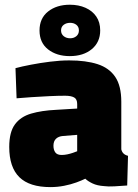

<svg xmlns="http://www.w3.org/2000/svg" viewBox="-20 -767 576 800"><path d="M190.1 12.6Q102.8 12.6 60.6 -28.8Q18.5 -70.2 18.5 -154.8Q18.5 -216.7 42.3 -248.8Q66 -280.9 109.7 -293.7Q153.4 -306.5 214 -309.4L301.6 -314.7V-333.5Q301.6 -353.9 288.8 -361Q275.9 -368.1 251.4 -368.1Q223 -368.1 185.7 -366.4Q148.4 -364.6 112 -362.2Q75.6 -359.9 49.1 -357.4L44.5 -483Q70.8 -490.1 108.9 -497.4Q147 -504.8 188.9 -510Q230.8 -515.3 268.5 -515.3Q338 -515.3 386.3 -499.8Q434.6 -484.2 460 -446.9Q485.4 -409.6 485.4 -342.9V-144.9Q487.9 -133.9 494.8 -127.3Q501.7 -120.7 513.4 -117.8L510 5.9Q483.6 8.1 456.8 9.4Q429.9 10.8 414.1 8.5Q385.3 6.7 365.7 -2.6Q346.1 -11.9 335.4 -22.4Q321.5 -15.4 298.4 -6.9Q275.2 1.6 247.2 7.1Q219.2 12.6 190.1 12.6ZM236.8 -121.3Q248.4 -121.3 260.3 -123.8Q272.2 -126.3 283.4 -130.1Q294.6 -133.8 301.6 -136.8V-205.1L242.1 -200.4Q223.9 -198.9 213.3 -188.8Q202.7 -178.6 202.7 -159.9Q202.7 -142.7 210.4 -132Q218.1 -121.3 236.8 -121.3ZM270.9 -533.2Q216.1 -533.2 180.4 -561.1Q144.7 -589.1 144.7 -640Q144.7 -690.9 180.4 -719.1Q216.1 -747.3 271 -747.3Q307.6 -747.3 336.2 -734.6Q364.8 -721.9 381.1 -698.2Q397.5 -674.4 397.5 -640.2Q397.5 -591.3 362.4 -562.2Q327.3 -533.2 270.9 -533.2ZM272.1 -607.5Q287.7 -607.5 298.2 -616.3Q308.8 -625.2 308.8 -640.2Q308.8 -655.2 298.2 -663.6Q287.7 -671.9 272.1 -671.9Q256.5 -671.9 245.4 -663.6Q234.4 -655.2 234.4 -640.2Q234.4 -625.2 245.4 -616.3Q256.5 -607.5 272.1 -607.5Z"/></svg>

Font: TitilliumWeb ExtraLight
Style: Regular
Weight: 400
Designer: Mohamed Gaber, Accademia di Belle Arti di Urbino and others
Foundry: Kief Type Foundry, Accademia di Belle Arti di Urbino and others
Version: Version 3.000; ttfautohint (v1.8.2)